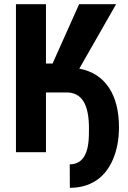

<svg xmlns="http://www.w3.org/2000/svg" viewBox="-20 -731 614 922"><path d="M360.8 -401.4Q453.6 -383.8 502.4 -311Q551.3 -238.3 551.3 -119.6Q551.3 -32.2 522 35.4Q492.7 103 439.9 137Q387.2 170.9 315.4 170.9L314.9 58.1Q403.3 58.1 406.7 -78.6L407.2 -111.3Q407.7 -201.2 380.9 -244.1Q354 -287.1 299.8 -287.1H200.7V0H56.6V-710.9H200.7V-425.8H232.4L359.9 -710.9H537.6Z"/></svg>

Font: Roboto Condensed
Style: Bold
Weight: 700
Designer: Google
Version: Version 2.134; 2016